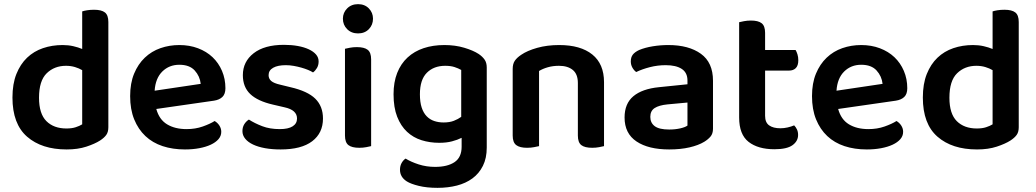

<svg xmlns="http://www.w3.org/2000/svg" viewBox="-20 -705 4993 925"><path d="M502 -92Q502 -69 492 -55Q482 -41 462 -28Q437 -12 396 1.5Q355 15 301 15Q181 15 110.5 -46.5Q40 -108 40 -235Q40 -301 59 -348.5Q78 -396 110.5 -427Q143 -458 187 -473Q231 -488 282 -488Q309 -488 333 -482.5Q357 -477 376 -469V-650Q384 -653 399.5 -655.5Q415 -658 433 -658Q469 -658 485.5 -645Q502 -632 502 -599ZM376 -367Q361 -376 341 -382Q321 -388 298 -388Q242 -388 205 -352Q168 -316 168 -234Q168 -157 203.5 -121.5Q239 -86 300 -86Q326 -86 344.5 -92Q363 -98 376 -106Z M733 -180Q747 -129 785 -106Q823 -83 879 -83Q921 -83 956.5 -95.5Q992 -108 1014 -122Q1028 -114 1037 -100Q1046 -86 1046 -70Q1046 -50 1032.5 -34.5Q1019 -19 995.5 -8Q972 3 940 9Q908 15 871 15Q812 15 763.5 -1Q715 -17 680.5 -49.5Q646 -82 626.5 -130Q607 -178 607 -242Q607 -304 626 -350Q645 -396 677.5 -427Q710 -458 753 -473Q796 -488 844 -488Q893 -488 934 -472.5Q975 -457 1004 -429.5Q1033 -402 1049.5 -363.5Q1066 -325 1066 -280Q1066 -252 1051.5 -238Q1037 -224 1011 -220ZM844 -393Q795 -393 762 -360.5Q729 -328 725 -268L947 -301Q943 -338 918 -365.5Q893 -393 844 -393Z M1536 -134Q1536 -64 1484 -24.5Q1432 15 1332 15Q1291 15 1257.5 9Q1224 3 1199.5 -8.5Q1175 -20 1161.5 -36.5Q1148 -53 1148 -73Q1148 -92 1156.5 -106Q1165 -120 1179 -129Q1207 -111 1243.5 -97Q1280 -83 1328 -83Q1369 -83 1390 -96.5Q1411 -110 1411 -134Q1411 -175 1351 -188L1295 -201Q1221 -218 1185.5 -252Q1150 -286 1150 -343Q1150 -408 1202 -448.5Q1254 -489 1348 -489Q1384 -489 1414.5 -483.5Q1445 -478 1467.5 -467.5Q1490 -457 1502.5 -442.5Q1515 -428 1515 -409Q1515 -391 1507 -377.5Q1499 -364 1488 -356Q1479 -362 1464.5 -368Q1450 -374 1432.5 -379Q1415 -384 1395.5 -387.5Q1376 -391 1357 -391Q1318 -391 1296 -378.5Q1274 -366 1274 -343Q1274 -326 1286.5 -315Q1299 -304 1330 -297L1379 -285Q1462 -266 1499 -229.5Q1536 -193 1536 -134Z M1642 -470Q1650 -472 1665.5 -475Q1681 -478 1699 -478Q1735 -478 1751.5 -465Q1768 -452 1768 -419V-1Q1760 1 1744.5 4Q1729 7 1711 7Q1675 7 1658.5 -6Q1642 -19 1642 -52ZM1632 -615Q1632 -644 1652.5 -664.5Q1673 -685 1705 -685Q1737 -685 1757 -664.5Q1777 -644 1777 -615Q1777 -585 1757 -564.5Q1737 -544 1705 -544Q1673 -544 1652.5 -564.5Q1632 -585 1632 -615Z M2204 -41Q2184 -31 2157.5 -24Q2131 -17 2096 -17Q2051 -17 2011 -29.5Q1971 -42 1941 -70Q1911 -98 1893.5 -142.5Q1876 -187 1876 -251Q1876 -309 1893.5 -353.5Q1911 -398 1943.5 -428Q1976 -458 2021 -473Q2066 -488 2121 -488Q2173 -488 2216.5 -475Q2260 -462 2286 -445Q2304 -433 2314.5 -418Q2325 -403 2325 -380V6Q2325 57 2306.5 94Q2288 131 2256 154.5Q2224 178 2181 189Q2138 200 2088 200Q2036 200 1997.5 190.5Q1959 181 1940 169Q1907 148 1907 113Q1907 94 1915 80Q1923 66 1934 59Q1960 75 1997 87Q2034 99 2076 99Q2136 99 2170 76Q2204 53 2204 2ZM2117 -115Q2146 -115 2166.5 -123Q2187 -131 2202 -142V-368Q2188 -376 2169.5 -382Q2151 -388 2125 -388Q2070 -388 2036.5 -354.5Q2003 -321 2003 -251Q2003 -213 2011.5 -187Q2020 -161 2035.5 -145Q2051 -129 2072 -122Q2093 -115 2117 -115Z M2764 -305Q2764 -348 2739.5 -368Q2715 -388 2673 -388Q2644 -388 2619.5 -381Q2595 -374 2577 -363V-1Q2568 1 2553 4Q2538 7 2519 7Q2484 7 2467 -6Q2450 -19 2450 -52V-373Q2450 -397 2460 -412Q2470 -427 2491 -441Q2520 -461 2568 -474.5Q2616 -488 2674 -488Q2777 -488 2833.5 -442.5Q2890 -397 2890 -309V-1Q2882 1 2866.5 4Q2851 7 2833 7Q2797 7 2780.5 -6Q2764 -19 2764 -52V-305Z M3204 -81Q3233 -81 3257 -86.5Q3281 -92 3292 -100V-211L3195 -202Q3155 -198 3134 -184.5Q3113 -171 3113 -142Q3113 -113 3134.5 -97Q3156 -81 3204 -81ZM3200 -488Q3298 -488 3356.5 -446Q3415 -404 3415 -316V-85Q3415 -61 3403 -47Q3391 -33 3373 -22Q3345 -5 3302 5Q3259 15 3204 15Q3104 15 3046.5 -23.5Q2989 -62 2989 -139Q2989 -206 3031.5 -241.5Q3074 -277 3155 -285L3292 -299V-317Q3292 -355 3264.5 -373Q3237 -391 3187 -391Q3148 -391 3111 -381.5Q3074 -372 3045 -358Q3034 -366 3026.5 -379.5Q3019 -393 3019 -409Q3019 -429 3028.5 -441.5Q3038 -454 3059 -464Q3088 -476 3125 -482Q3162 -488 3200 -488Z M3666 -147Q3666 -115 3685.5 -101Q3705 -87 3740 -87Q3757 -87 3774.5 -91Q3792 -95 3806 -101Q3814 -93 3819.5 -81.5Q3825 -70 3825 -55Q3825 -25 3798 -5.5Q3771 14 3711 14Q3632 14 3586.5 -21.5Q3541 -57 3541 -139V-598Q3549 -600 3564.5 -603Q3580 -606 3598 -606Q3633 -606 3649.5 -593Q3666 -580 3666 -547V-464H3813Q3818 -456 3822 -443Q3826 -430 3826 -415Q3826 -389 3814 -377Q3802 -365 3782 -365H3666V-147Z M4018 -180Q4032 -129 4070 -106Q4108 -83 4164 -83Q4206 -83 4241.5 -95.5Q4277 -108 4299 -122Q4313 -114 4322 -100Q4331 -86 4331 -70Q4331 -50 4317.5 -34.5Q4304 -19 4280.5 -8Q4257 3 4225 9Q4193 15 4156 15Q4097 15 4048.5 -1Q4000 -17 3965.5 -49.5Q3931 -82 3911.5 -130Q3892 -178 3892 -242Q3892 -304 3911 -350Q3930 -396 3962.5 -427Q3995 -458 4038 -473Q4081 -488 4129 -488Q4178 -488 4219 -472.5Q4260 -457 4289 -429.5Q4318 -402 4334.5 -363.5Q4351 -325 4351 -280Q4351 -252 4336.5 -238Q4322 -224 4296 -220ZM4129 -393Q4080 -393 4047 -360.5Q4014 -328 4010 -268L4232 -301Q4228 -338 4203 -365.5Q4178 -393 4129 -393Z M4888 -92Q4888 -69 4878 -55Q4868 -41 4848 -28Q4823 -12 4782 1.5Q4741 15 4687 15Q4567 15 4496.5 -46.5Q4426 -108 4426 -235Q4426 -301 4445 -348.5Q4464 -396 4496.5 -427Q4529 -458 4573 -473Q4617 -488 4668 -488Q4695 -488 4719 -482.5Q4743 -477 4762 -469V-650Q4770 -653 4785.5 -655.5Q4801 -658 4819 -658Q4855 -658 4871.5 -645Q4888 -632 4888 -599ZM4762 -367Q4747 -376 4727 -382Q4707 -388 4684 -388Q4628 -388 4591 -352Q4554 -316 4554 -234Q4554 -157 4589.5 -121.5Q4625 -86 4686 -86Q4712 -86 4730.5 -92Q4749 -98 4762 -106Z"/></svg>

Font: Baloo Thambi 2 SemiBold
Style: Regular
Weight: 600
Designer: Aadarsh Rajan and Ek Type
Foundry: Ek Type
Version: Version 1.640;hotconv 1.0.111;makeotfexe 2.5.65597; ttfautoh